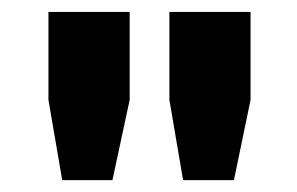

<svg xmlns="http://www.w3.org/2000/svg" viewBox="-20 -706 496 321"><path d="M84 -404.8 61 -539.1V-686H196.8V-539.1L168 -404.8ZM286.1 -404.8 263.2 -539.1V-686H398.9V-539.1L371.1 -404.8Z"/></svg>

Font: Archivo
Style: Bold
Weight: 700
Designer: Hector Gatti
Foundry: Omnibus-Type
Version: Version 2.001